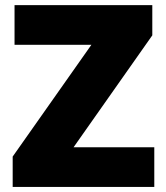

<svg xmlns="http://www.w3.org/2000/svg" viewBox="-20 -734 651 754"><path d="M585.9 -155.8H269L578.1 -595.2V-713.9H37.1V-558.1H338.9L29.8 -119.1V0H585.9Z"/></svg>

Font: Sahel Black
Style: Bold
Weight: 900
Foundry: Saber Rastikerdar (saber.rastikerdar@gmail.com)
Version: Version 3.4.0